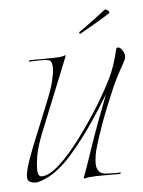

<svg xmlns="http://www.w3.org/2000/svg" viewBox="-41 -477 385 516"><g transform="rotate(-5 152.0 -219.0)"><path d="M33 4Q26 4 19.5 0.5Q13 -3 13 -13Q13 -27 23.5 -57.5Q34 -88 53 -133Q76 -189 88.5 -220.5Q101 -252 105 -275Q108 -286 108 -299Q108 -317 99 -320Q95 -321 90 -321.5Q85 -322 78 -322Q70 -322 61.5 -321.5Q53 -321 47 -321Q44 -321 45.5 -323Q47 -325 51 -325H86Q103 -325 119 -325.5Q135 -326 142 -329Q146 -331 145 -328L129 -288L70 -142Q54 -104 48 -78.5Q42 -53 42 -30Q42 -11 53 -11Q73 -11 101 -36.5Q129 -62 159.5 -103Q190 -144 218 -189Q241 -227 256 -257.5Q271 -288 281 -331Q282 -338 287 -338Q292 -338 296.5 -332Q301 -326 302 -323Q304 -317 304 -314Q304 -308 301.5 -303Q299 -298 297 -294Q286 -275 276 -255Q266 -235 258 -215Q242 -178 228 -140Q215 -103 207.5 -78Q200 -53 200 -32Q200 -20 206.5 -11.5Q213 -3 230 -3Q239 -3 248.5 -2.5Q258 -2 263 -3Q265 -3 265 -1.5Q265 0 263 1H233Q220 1 208 1Q196 1 188 2Q178 2 170 4Q163 6 165 2Q174 -21 187.5 -61.5Q201 -102 217 -145L244 -216Q225 -184 196.5 -142Q168 -100 135.5 -62.5Q103 -25 71 -8Q65 -5 58 -2Q51 1 43 3Q41 4 38 4Q35 4 33 4ZM192 -385Q188 -382 187 -385Q186 -388 188 -389Q207 -402 225.5 -416Q244 -430 261 -443Q264 -443 268 -440Q272 -437 272 -434Q272 -433 271.5 -432.5Q271 -432 271 -432Q253 -420 229.5 -406.5Q206 -393 192 -385Z"/></g></svg>

Font: Explora
Style: Regular
Weight: 400
Designer: Robert E. Leuschke
Foundry: Robert E. Leuschke
Version: Version 1.010